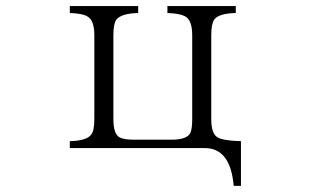

<svg xmlns="http://www.w3.org/2000/svg" viewBox="-20 -544 1040 635"><path d="M210.9 -523.9H437V-501Q380.9 -499.5 364.7 -479Q355 -464.8 355 -427.7V-149.9Q355 -99.1 377 -88.9Q391.1 -82 423.8 -82H546.9Q599.1 -82 609.9 -105Q615.7 -118.7 615.7 -149.9V-427.7Q615.7 -479 590.8 -490.7Q573.7 -499.5 533.7 -501V-523.9H759.8V-501Q702.6 -499.5 688.5 -479Q678.7 -464.8 678.7 -427.7V-149.9Q678.7 -104 697.8 -90.8Q715.8 -78.6 776.9 -77.1V70.8H752.9Q742.2 -54.2 657.7 -54.2H210.9V-77.1Q267.6 -78.6 281.7 -99.1Q292 -111.8 292 -149.9V-427.7Q292 -479 267.1 -490.7Q251.5 -499.5 210.9 -501Z"/></svg>

Font: I.Ming
Style: Regular
Weight: 400
Designer: Ichiten Fonts Project
Version: Version 5.10 Mar 24, 2018